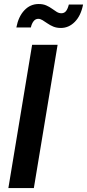

<svg xmlns="http://www.w3.org/2000/svg" viewBox="-20 -955 442 975"><path d="M272.5 -727.5 151.9 0H22.5L143.1 -727.5ZM289.1 -813Q267.6 -813 251 -819.8Q234.4 -826.7 220.9 -836.2Q207.5 -845.7 196 -852.5Q184.6 -859.4 174.3 -859.4Q159.7 -859.4 150.1 -846.7Q140.6 -834 136.7 -815.4H63Q73.7 -871.1 103.8 -902.8Q133.8 -934.6 176.3 -934.6Q198.7 -934.6 214.8 -927.5Q231 -920.4 243.7 -911.1Q256.3 -901.9 267.8 -894.8Q279.3 -887.7 291.5 -887.7Q306.6 -887.7 315.4 -898.9Q324.2 -910.2 329.6 -932.1H401.9Q391.1 -876 360.4 -844.5Q329.6 -813 289.1 -813Z"/></svg>

Font: Inter 24pt SemiBold
Style: Italic
Weight: 600
Italic angle: -9.3988°
Designer: Rasmus Andersson
Foundry: rsms
Version: Version 4.001;git-66647c0bb